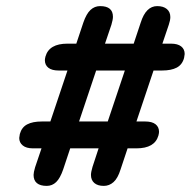

<svg xmlns="http://www.w3.org/2000/svg" viewBox="-20 -654 625 629"><path d="M585 -477Q585 -474 583 -464Q577 -442 559 -432.5Q541 -423 511 -423H483L427 -256H456Q478 -256 489.5 -247Q501 -238 501 -222Q501 -218 499 -210Q487 -168 427 -168H398L375 -99Q366 -70 352 -57.5Q338 -45 320 -45Q300 -45 289 -54.5Q278 -64 278 -81Q278 -90 283 -107L303 -168H210L187 -99Q177 -70 164 -57.5Q151 -45 133 -45Q112 -45 101 -54Q90 -63 90 -81Q90 -89 95 -106L116 -168H88Q66 -168 54.5 -177.5Q43 -187 43 -202Q43 -205 45 -215Q51 -237 69 -246.5Q87 -256 117 -256H145L201 -423H172Q150 -423 138.5 -432Q127 -441 127 -457Q127 -461 129 -469Q141 -511 201 -511H230L253 -580Q263 -609 276.5 -621.5Q290 -634 308 -634Q350 -634 350 -599Q350 -590 345 -573L324 -511H418L441 -580Q458 -634 495 -634Q515 -634 526.5 -624.5Q538 -615 538 -598Q538 -588 533 -573L512 -511H540Q562 -511 573.5 -502Q585 -493 585 -477ZM389 -423H295L239 -256H333Z"/></svg>

Font: Shrikhand
Style: Regular
Weight: 400
Italic angle: -14°
Version: Version 1.000;PS 1.000;hotconv 1.0.88;makeotf.lib2.5.647800